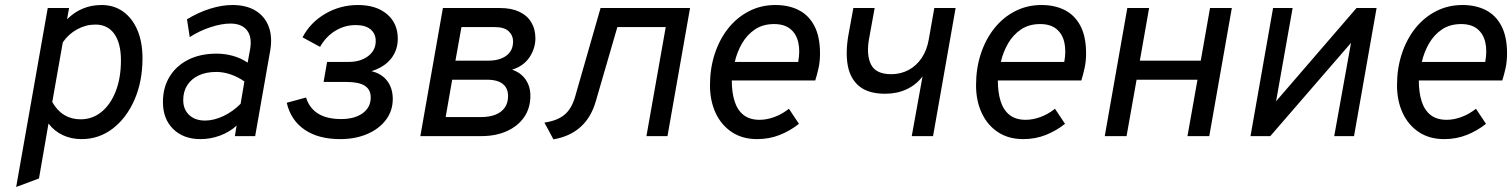

<svg xmlns="http://www.w3.org/2000/svg" viewBox="-20 -543 6032 766"><path d="M44.5 203 170.5 -511H255.5L247.5 -466Q304.5 -523 385.5 -523Q434.5 -523 471.2 -496.8Q508 -470.5 528.2 -422.8Q548.5 -375 548.5 -311Q548.5 -218.5 516.8 -145.5Q485 -72.5 430 -30.2Q375 12 305.5 12Q264.5 12 230.8 -3.8Q197 -19.5 173.5 -50L135.5 169ZM301.5 -67Q349 -67 385.2 -96.8Q421.5 -126.5 442 -179.5Q462.5 -232.5 462.5 -302Q462.5 -370.5 436 -407.8Q409.5 -445 360.5 -445Q322.5 -445 287.8 -426Q253 -407 230.5 -374L188.5 -136Q208 -101.5 236.5 -84.2Q265 -67 301.5 -67Z M780 12Q712 12 671 -28.2Q630 -68.5 630 -136Q630 -194 656.8 -237.5Q683.5 -281 731.5 -305Q779.5 -329 844 -329Q878.5 -329 910.5 -319.8Q942.5 -310.5 968 -293L977 -342Q987 -393 966.2 -421Q945.5 -449 899 -449Q864 -449 819.8 -434.5Q775.5 -420 737 -395L726 -466Q772 -494 818.8 -508.5Q865.5 -523 908 -523Q962.5 -523 999.5 -500.5Q1036.5 -478 1052 -437Q1067.5 -396 1058 -341L998 0H917L924 -42Q896.5 -16.5 858.2 -2.2Q820 12 780 12ZM798 -62Q833.5 -62 871.8 -80.2Q910 -98.5 940 -129L955 -218Q929.5 -236 900.5 -246Q871.5 -256 843 -256Q802.5 -256 773 -242.2Q743.5 -228.5 727.2 -203.2Q711 -178 711 -144Q711 -106.5 734.8 -84.2Q758.5 -62 798 -62Z M1337 12Q1250 12 1195 -25.8Q1140 -63.5 1124 -133L1201 -154Q1228 -68 1341 -68Q1394.5 -68 1426.8 -91.2Q1459 -114.5 1459 -154Q1459 -185.5 1435.5 -200.8Q1412 -216 1363 -216H1271L1285 -296H1371Q1418.5 -296 1448.8 -319.2Q1479 -342.5 1479 -379Q1479 -409 1458.2 -426Q1437.5 -443 1399 -443Q1355 -443 1317.2 -419.8Q1279.5 -396.5 1257 -356L1187 -394Q1218 -453.5 1277.8 -488.2Q1337.5 -523 1408 -523Q1481 -523 1524 -486.5Q1567 -450 1567 -389Q1567 -342.5 1540 -308.8Q1513 -275 1462 -259Q1502.5 -249.5 1524.8 -220.2Q1547 -191 1547 -148Q1547 -101.5 1520 -65.2Q1493 -29 1445.5 -8.5Q1398 12 1337 12Z M1657 0 1747 -511H1975Q2020 -511 2051.5 -496.2Q2083 -481.5 2099.5 -454.2Q2116 -427 2116 -390Q2116 -350.5 2092.8 -315Q2069.5 -279.5 2023 -265Q2058.5 -253 2077.2 -225.5Q2096 -198 2096 -161Q2096 -111.5 2071 -75.5Q2046 -39.5 2002 -19.8Q1958 0 1901 0ZM1758 -76H1901Q1932 -76 1956 -85.2Q1980 -94.5 1993.5 -113.2Q2007 -132 2007 -160Q2007 -181.5 1997.2 -196Q1987.5 -210.5 1968.8 -217.8Q1950 -225 1923 -225H1784ZM1797 -301H1928Q1973 -301 2000 -320.8Q2027 -340.5 2027 -378Q2027 -401.5 2009.5 -418.2Q1992 -435 1953 -435H1821Z M2188 13 2152 -54Q2202.5 -61 2231.8 -85Q2261 -109 2275 -159L2376 -511H2733L2643 0H2559L2636 -435H2443L2357 -139Q2338.5 -74.5 2296.2 -36.5Q2254 1.5 2188 13Z M3000.5 12Q2942 12 2900 -15.8Q2858 -43.5 2835.2 -92Q2812.5 -140.5 2812.5 -203Q2812.5 -270 2831.5 -328Q2850.5 -386 2885.2 -429.8Q2920 -473.5 2968 -498.2Q3016 -523 3073.5 -523Q3127 -523 3167 -502.5Q3207 -482 3229.2 -439.2Q3251.5 -396.5 3251.5 -330Q3251.5 -298.5 3245.8 -272Q3240 -245.5 3232.5 -222H2899.5Q2899.5 -174 2910.8 -138.8Q2922 -103.5 2946.5 -84.2Q2971 -65 3010.5 -65Q3038.5 -65 3068.5 -75.8Q3098.5 -86.5 3127.5 -109L3167.5 -49Q3133 -21.5 3091.2 -4.8Q3049.5 12 3000.5 12ZM2911.5 -296H3164.5Q3172.5 -340 3164.8 -374Q3157 -408 3133 -427.5Q3109 -447 3068.5 -447Q3024 -447 2992.2 -425.8Q2960.5 -404.5 2940.5 -370Q2920.5 -335.5 2911.5 -296Z M3617.5 0 3660.5 -238Q3635 -204.5 3597 -186.8Q3559 -169 3511.5 -169Q3444.5 -169 3408.2 -198.8Q3372 -228.5 3362.2 -282Q3352.5 -335.5 3365.5 -407L3384.5 -511H3469.5L3447.5 -390Q3435.5 -325 3454.8 -286Q3474 -247 3535.5 -247Q3573.5 -247 3604.8 -263.8Q3636 -280.5 3657 -311.5Q3678 -342.5 3685.5 -386L3707.5 -511H3792.5L3702.5 0Z M4062 12Q4003.5 12 3961.5 -15.8Q3919.5 -43.5 3896.8 -92Q3874 -140.5 3874 -203Q3874 -270 3893 -328Q3912 -386 3946.8 -429.8Q3981.5 -473.5 4029.5 -498.2Q4077.5 -523 4135 -523Q4188.5 -523 4228.5 -502.5Q4268.5 -482 4290.8 -439.2Q4313 -396.5 4313 -330Q4313 -298.5 4307.2 -272Q4301.5 -245.5 4294 -222H3961Q3961 -174 3972.2 -138.8Q3983.5 -103.5 4008 -84.2Q4032.5 -65 4072 -65Q4100 -65 4130 -75.8Q4160 -86.5 4189 -109L4229 -49Q4194.5 -21.5 4152.8 -4.8Q4111 12 4062 12ZM3973 -296H4226Q4234 -340 4226.2 -374Q4218.5 -408 4194.5 -427.5Q4170.5 -447 4130 -447Q4085.5 -447 4053.8 -425.8Q4022 -404.5 4002 -370Q3982 -335.5 3973 -296Z M4387.5 0 4477.5 -511H4564.5L4527.5 -301H4770.5L4807.5 -511H4894.5L4804.5 0H4717.5L4757.5 -225H4514.5L4474.5 0Z M4969 0 5059 -511H5137L5071 -139L5392 -511H5472L5382 0H5303L5370 -372L5048 0Z M5741.5 12Q5683 12 5641 -15.8Q5599 -43.5 5576.2 -92Q5553.5 -140.5 5553.5 -203Q5553.5 -270 5572.5 -328Q5591.5 -386 5626.2 -429.8Q5661 -473.5 5709 -498.2Q5757 -523 5814.5 -523Q5868 -523 5908 -502.5Q5948 -482 5970.2 -439.2Q5992.5 -396.5 5992.5 -330Q5992.5 -298.5 5986.8 -272Q5981 -245.5 5973.5 -222H5640.5Q5640.5 -174 5651.8 -138.8Q5663 -103.5 5687.5 -84.2Q5712 -65 5751.5 -65Q5779.5 -65 5809.5 -75.8Q5839.5 -86.5 5868.5 -109L5908.5 -49Q5874 -21.5 5832.2 -4.8Q5790.5 12 5741.5 12ZM5652.5 -296H5905.5Q5913.5 -340 5905.8 -374Q5898 -408 5874 -427.5Q5850 -447 5809.5 -447Q5765 -447 5733.2 -425.8Q5701.5 -404.5 5681.5 -370Q5661.5 -335.5 5652.5 -296Z"/></svg>

Font: Overpass
Style: Italic
Weight: 400
Italic angle: -10°
Designer: Delve Withrington, Dave Bailey, Thomas Jockin
Foundry: Delve Fonts LLC
Version: Version 4.000